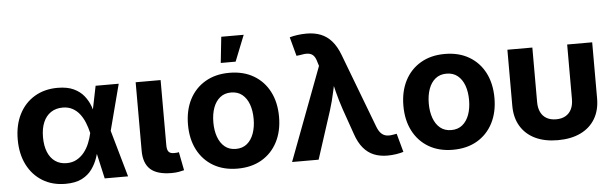

<svg xmlns="http://www.w3.org/2000/svg" viewBox="-49 -935 3582 1119"><g transform="rotate(-5 1742.0 -375.5)"><path d="M293.9 11.7Q217.3 11.7 159.7 -23.7Q102.1 -59.1 70.3 -122.3Q38.6 -185.5 38.6 -269.5Q38.6 -354 70.6 -417Q102.5 -480 160.6 -514.9Q218.8 -549.8 295.9 -549.8Q352.5 -549.8 389.9 -532.2Q427.2 -514.6 449.7 -486.3Q472.2 -458 484.4 -424.8Q496.6 -391.6 502.4 -360.4H547.9L582.5 -274.4L660.6 0H523.9L462.4 -272.5Q455.1 -303.7 443.6 -332.3Q432.1 -360.8 414.8 -383.3Q397.5 -405.8 372.8 -419.2Q348.1 -432.6 315.4 -432.6Q275.4 -432.6 246.3 -413.1Q217.3 -393.6 201.9 -357.4Q186.5 -321.3 186.5 -270.5Q186.5 -219.7 201.4 -183.3Q216.3 -147 244.4 -127.4Q272.5 -107.9 311 -107.9Q344.7 -107.9 370.1 -122.1Q395.5 -136.2 414.1 -159.4Q432.6 -182.6 444.3 -211.4Q456.1 -240.2 462.4 -269.5L518.1 -542.5H653.3L582 -269.5L547.4 -187.5H502Q495.1 -156.2 483.2 -121.8Q471.2 -87.4 449.2 -56.9Q427.2 -26.4 389.9 -7.3Q352.5 11.7 293.9 11.7Z M915.5 2.9Q831.1 2.9 791.7 -32.7Q752.4 -68.4 752.4 -141.6V-542.5H898.4V-160.6Q898.4 -134.8 907.7 -123.3Q917 -111.8 939.5 -111.8Q950.2 -111.8 956.5 -112.5Q962.9 -113.3 967.8 -114.7L988.8 -7.3Q977.1 -3.9 958 -0.5Q939 2.9 915.5 2.9Z M1300.8 10.7Q1219.2 10.7 1159.4 -24.4Q1099.6 -59.6 1067.1 -122.6Q1034.7 -185.5 1034.7 -269Q1034.7 -353.5 1067.1 -416.5Q1099.6 -479.5 1159.4 -514.6Q1219.2 -549.8 1300.8 -549.8Q1382.8 -549.8 1442.6 -514.6Q1502.4 -479.5 1534.9 -416.5Q1567.4 -353.5 1567.4 -269Q1567.4 -185.5 1534.9 -122.6Q1502.4 -59.6 1442.6 -24.4Q1382.8 10.7 1300.8 10.7ZM1300.8 -104.5Q1339.8 -104.5 1366 -126Q1392.1 -147.5 1405.5 -184.8Q1418.9 -222.2 1418.9 -269.5Q1418.9 -317.9 1405.5 -355Q1392.1 -392.1 1366 -413.3Q1339.8 -434.6 1300.8 -434.6Q1262.2 -434.6 1236.1 -413.3Q1210 -392.1 1196.5 -355Q1183.1 -317.9 1183.1 -269.5Q1183.1 -222.2 1196.5 -184.8Q1210 -147.5 1236.1 -126Q1262.2 -104.5 1300.8 -104.5ZM1256.3 -611.3 1272.5 -763.2H1403.8L1343.3 -611.3Z M1620.1 0 1825.2 -544.4 1818.4 -565.9Q1811.5 -592.8 1799.6 -605.7Q1787.6 -618.7 1768.1 -620.8Q1748.5 -623 1719.7 -616.7L1699.7 -614.3L1669.9 -725.1Q1687 -730.5 1714.1 -734.4Q1741.2 -738.3 1768.6 -738.3Q1815.4 -738.3 1851.8 -723.9Q1888.2 -709.5 1915.5 -678.2Q1942.9 -647 1961.9 -596.7L2126 -164.6Q2136.2 -137.2 2149.9 -123.3Q2163.6 -109.4 2181.4 -106.2Q2199.2 -103 2221.7 -107.4L2241.7 -110.8L2271.5 -2.4Q2255.4 2.9 2229.7 7.1Q2204.1 11.2 2177.2 11.2Q2133.3 11.2 2098.1 -3.2Q2063 -17.6 2036.6 -49.1Q2010.3 -80.6 1993.2 -130.9L1940.9 -280.3Q1922.9 -333.5 1909.7 -385.5Q1896.5 -437.5 1883.3 -495.6H1918Q1904.8 -438.5 1893.8 -385.7Q1882.8 -333 1866.2 -280.3L1775.4 0Z M2561 10.7Q2479.5 10.7 2419.7 -24.4Q2359.9 -59.6 2327.4 -122.6Q2294.9 -185.5 2294.9 -269Q2294.9 -353.5 2327.4 -416.5Q2359.9 -479.5 2419.7 -514.6Q2479.5 -549.8 2561 -549.8Q2643.1 -549.8 2702.9 -514.6Q2762.7 -479.5 2795.2 -416.5Q2827.6 -353.5 2827.6 -269Q2827.6 -185.5 2795.2 -122.6Q2762.7 -59.6 2702.9 -24.4Q2643.1 10.7 2561 10.7ZM2561 -104.5Q2600.1 -104.5 2626.2 -126Q2652.3 -147.5 2665.8 -184.8Q2679.2 -222.2 2679.2 -269.5Q2679.2 -317.9 2665.8 -355Q2652.3 -392.1 2626.2 -413.3Q2600.1 -434.6 2561 -434.6Q2522.5 -434.6 2496.3 -413.3Q2470.2 -392.1 2456.8 -355Q2443.4 -317.9 2443.4 -269.5Q2443.4 -222.2 2456.8 -184.8Q2470.2 -147.5 2496.3 -126Q2522.5 -104.5 2561 -104.5Z M3174.8 8.3Q3098.1 8.3 3042.7 -18.3Q2987.3 -44.9 2957.3 -95Q2927.2 -145 2927.2 -214.4V-542.5H3073.2V-223.6Q3073.2 -188.5 3085.2 -164.1Q3097.2 -139.6 3120.1 -126.7Q3143.1 -113.8 3175.3 -113.8Q3207.5 -113.8 3230.2 -126.7Q3252.9 -139.6 3264.9 -164.1Q3276.9 -188.5 3276.9 -223.6V-542.5H3423.3V-214.4Q3423.3 -145 3393.3 -95Q3363.3 -44.9 3307.6 -18.3Q3252 8.3 3174.8 8.3Z"/></g></svg>

Font: Inter 16pt
Style: Bold
Weight: 700
Version: Version 4.001;git-66647c0bb